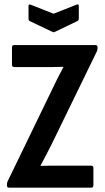

<svg xmlns="http://www.w3.org/2000/svg" viewBox="-20 -862 482 882"><path d="M21 0Q12 0 12 -10V-15Q12 -22 15 -29L219 -450Q231 -476 244.5 -502.5Q258 -529 271 -553V-555Q248 -554 224.5 -554Q201 -554 179 -554H45Q35 -554 35 -565V-644Q35 -655 45 -655H418Q428 -655 428 -645V-640Q428 -634 425 -626L218 -201Q205 -175 192 -150Q179 -125 166 -101V-100Q191 -101 214 -101Q237 -101 261 -101H399Q409 -101 409 -90V-11Q409 0 399 0ZM220 -716 117 -765Q111 -768 111 -777V-835Q111 -844 122 -840L226 -799L330 -840Q342 -845 342 -835V-777Q342 -768 335 -765L233 -716Q226 -712 220 -716Z"/></svg>

Font: Sofia Sans Condensed
Style: Bold
Weight: 700
Designer: Botio Nikoltchev, Ani Petrova
Foundry: lettersoup
Version: Version 4.101; ttfautohint (v1.8.4.7-5d5b)